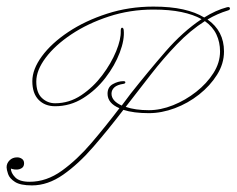

<svg xmlns="http://www.w3.org/2000/svg" viewBox="-97 -553 717 582"><path d="M0 9Q-35 9 -51.5 -1.5Q-68 -12 -72.5 -25.5Q-77 -39 -77 -46Q-77 -58 -68 -67Q-59 -76 -45 -76Q-37 -76 -30.5 -71.5Q-24 -67 -24 -58Q-24 -48 -31 -43.5Q-38 -39 -47 -39Q-54 -39 -59 -40.5Q-64 -42 -64 -42Q-64 -29 -51 -15.5Q-38 -2 -7 -2Q44 -2 90.5 -35.5Q137 -69 180.5 -120Q224 -171 265 -225Q229 -240 229 -269Q229 -289 245 -298Q261 -307 277 -307Q283 -307 283 -303.5Q283 -300 278 -299Q258 -296 249.5 -288Q241 -280 241 -269Q241 -247 272 -233Q279 -242 285.5 -251Q292 -260 299 -269Q352 -336 404.5 -396.5Q457 -457 514 -495Q489 -509 453 -516.5Q417 -524 368 -524Q297 -524 233 -503Q169 -482 119.5 -449Q70 -416 41.5 -378Q13 -340 13 -306Q13 -272 30 -256Q47 -240 70 -240Q113 -240 149.5 -264.5Q186 -289 213 -325Q240 -361 255 -397.5Q270 -434 269 -459Q269 -469 273 -469Q277 -469 278 -462Q281 -433 266 -393.5Q251 -354 222.5 -317Q194 -280 155 -255.5Q116 -231 70 -231Q39 -231 20 -250.5Q1 -270 1 -307Q1 -343 30 -382.5Q59 -422 110 -456Q161 -490 227.5 -511.5Q294 -533 368 -533Q420 -533 458 -524.5Q496 -516 522 -500Q557 -522 591 -531Q599 -533 600 -528Q601 -523 593 -521Q563 -512 532 -494Q582 -459 582 -397Q582 -360 561 -326.5Q540 -293 506.5 -266.5Q473 -240 433 -225Q393 -210 354 -210Q308 -210 277 -220Q231 -160 186 -108Q141 -56 94.5 -23.5Q48 9 0 9ZM570 -397Q570 -425 559 -448.5Q548 -472 524 -489Q480 -461 439.5 -419Q399 -377 360.5 -327.5Q322 -278 284 -229Q313 -219 354 -219Q390 -219 427.5 -234Q465 -249 497.5 -274.5Q530 -300 550 -331.5Q570 -363 570 -397Z"/></svg>

Font: Kapakana Light
Style: Regular
Weight: 300
Designer: Kyosuke Nagai
Version: Version 1.000